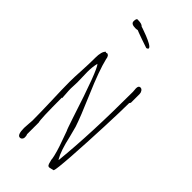

<svg xmlns="http://www.w3.org/2000/svg" viewBox="-278 -973 1044 1044"><g transform="rotate(45 244.0 -450.5)"><path d="M252 -828.6Q255.4 -828.6 259.5 -831.3Q263.7 -834 263.7 -836.9Q263.7 -845.2 244.6 -856Q228 -865.2 203.6 -875Q177.2 -885.3 164.1 -889.6Q159.2 -891.1 156 -892.1Q152.8 -893.1 151.9 -893.6Q143.1 -904.8 113.3 -904.8H106.9Q100.6 -900.4 100.6 -882.8Q100.6 -862.8 134.8 -862.8Q142.6 -862.8 150.9 -864.7Q154.8 -862.3 202.4 -845.5Q250 -828.6 252 -828.6ZM284.2 -151.9Q310.5 -81.1 317.4 -37.1L316.4 -34.2Q318.8 -30.3 320.8 -20Q323.2 -8.3 327.1 -2.2Q331.1 3.9 338.4 3.9Q340.3 3.9 349.1 1.5L349.6 2V1.5Q361.3 -2 366.7 -2.9Q373 -15.6 380.4 -125Q387.7 -234.4 393.1 -365.2Q398.4 -496.1 398.4 -550.8L403.8 -559.1V-626Q403.8 -636.7 397.5 -645.8Q391.1 -654.8 381.8 -654.8Q367.7 -654.8 367.7 -633.8L368.7 -621.1L369.6 -608.9Q369.6 -284.7 346.7 -64L344.7 -61Q330.6 -85.4 320.1 -116.9Q309.6 -148.4 299.8 -192.4Q290 -232.9 283.7 -253.9Q265.6 -309.6 212.4 -433.1Q157.7 -560.1 140.6 -631.8L139.6 -637.2L138.2 -643.1Q136.2 -648.4 133.8 -651.9Q129.4 -656.2 124.5 -658.2L114.7 -655.8L111.8 -659.2Q93.8 -644 93.8 -594.7V-582Q93.8 -553.2 90.8 -493.7Q87.4 -438.5 87.4 -404.8Q87.4 -350.1 90.8 -261.2Q93.8 -165.5 93.8 -117.2Q93.8 -103.5 91.8 -84.5Q89.8 -64.9 89.8 -51.8Q89.8 2 110.8 2Q119.1 2 124.3 -4.2Q129.4 -10.3 129.4 -18.1Q129.4 -32.2 125.5 -39.1V-128.9Q118.7 -147 118.7 -313H121.6L119.6 -345.2Q117.7 -366.7 117.7 -382.8L118.7 -406.7L119.6 -431.2L118.7 -470.2L117.7 -509.8Q117.7 -550.3 125.5 -580.1Q148.9 -557.6 238.8 -278.8Q262.2 -208 265.6 -204.1Q270.5 -189 284.2 -151.9Z"/></g></svg>

Font: Amatica SC
Style: Regular
Weight: 400
Designer: Vernon Adams, Ben Nathan
Foundry: newtypography
Version: Version 2.001